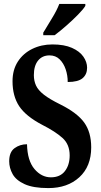

<svg xmlns="http://www.w3.org/2000/svg" viewBox="-20 -951 514 981"><path d="M227 10Q150 10 106 -10Q62 -30 44.5 -61.5Q27 -93 27 -127Q27 -174 54.5 -194Q82 -214 118 -214Q120 -130 156 -87.5Q192 -45 240 -45Q287 -45 311.5 -76.5Q336 -108 336 -157Q336 -213 299.5 -246Q263 -279 196 -313Q112 -357 78 -408.5Q44 -460 44 -536Q44 -594 71 -636Q98 -678 144.5 -701Q191 -724 248 -724Q308 -724 347.5 -706.5Q387 -689 406 -661.5Q425 -634 425 -605Q425 -571 402 -551.5Q379 -532 326 -532Q326 -566 315.5 -597Q305 -628 284.5 -648Q264 -668 233 -668Q196 -668 174.5 -641.5Q153 -615 153 -567Q153 -538 164 -514Q175 -490 204.5 -467Q234 -444 289 -417Q375 -374 410.5 -324.5Q446 -275 446 -198Q446 -101 385.5 -45.5Q325 10 227 10ZM201 -784Q221 -818 245.5 -857.5Q270 -897 283 -931H416V-921Q406 -904 378.5 -876Q351 -848 318.5 -819.5Q286 -791 259 -771H201Z"/></svg>

Font: Noto Serif Armenian ExtraCondensed
Style: Bold
Weight: 700
Width: 2
Designer: Monotype Design Team
Foundry: Monotype Imaging Inc.
Version: Version 2.008; ttfautohint (v1.8.4.7-5d5b)